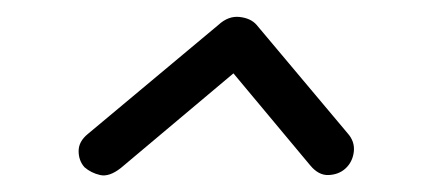

<svg xmlns="http://www.w3.org/2000/svg" viewBox="-20 -552 528 232"><path d="M126 -349Q112 -338 101 -340.5Q90 -343 82 -350Q75 -358 75 -369.5Q75 -381 86 -390L244 -522Q256 -533 269.5 -531.5Q283 -530 290 -522L400 -391Q409 -381 407.5 -368.5Q406 -356 397 -348Q389 -341 377 -340.5Q365 -340 355 -352L239 -491L289 -486Z"/></svg>

Font: Edu SA Beginner
Style: Regular
Weight: 400
Designer: Tina and Corey Anderson
Foundry: Google for Education
Version: Version 1.003